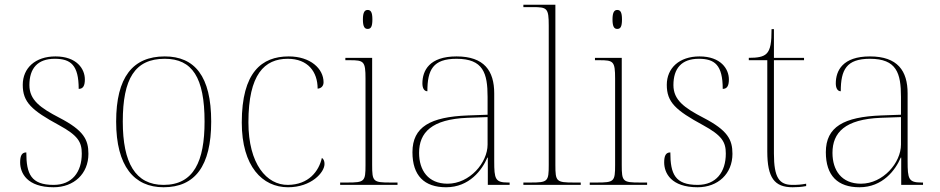

<svg xmlns="http://www.w3.org/2000/svg" viewBox="-20 -780 3965 810"><path d="M206 10C292 10 353 -47 353 -131C353 -191 333 -230 231 -283C150 -325 104 -358 104 -421C104 -491 138 -532 211 -532C278 -532 312 -506 312 -405C331 -405 338 -419 338 -445C338 -489 304 -542 214 -542C129 -542 76 -493 76 -422C76 -349 113 -315 229 -252C310 -208 325 -180 325 -132C325 -54 284 0 206 0C111 0 91 -46 91 -137C72 -137 65 -123 65 -95C65 -50 94 10 206 10Z M670 10C802 10 871 -79 871 -267C871 -459 801 -542 675 -542C540 -542 470 -454 470 -267C470 -79 546 10 670 10ZM670 0C551 0 498 -93 498 -267C498 -448 549 -532 675 -532C791 -532 843 -453 843 -267C843 -100 798 0 670 0Z M1195 10C1294 10 1349 -53 1349 -88C1349 -100 1346 -108 1338 -114C1325 -57 1282 -1 1195 0C1105 1 1028 -88 1028 -264C1028 -467 1096 -532 1194 -532C1279 -532 1320 -477 1320 -406C1335 -407 1345 -417 1345 -433C1345 -490 1290 -542 1198 -542C1084 -542 1000 -475 1000 -263C1000 -78 1087 10 1195 10Z M1531 -658C1544 -658 1551 -666 1551 -698C1551 -729 1544 -738 1531 -738C1519 -738 1511 -729 1511 -698C1511 -666 1519 -658 1531 -658ZM1415 0H1657V-10H1627C1554 -10 1550 -14 1550 -84V-536H1437V-526H1455C1515 -526 1522 -522 1522 -448V-84C1522 -14 1518 -10 1445 -10H1415Z M1862 10C1960 10 2014 -63 2036 -115H2038V0H2130V-10H2123C2069 -10 2065 -25 2065 -100V-386C2065 -481 2023 -542 1906 -542C1791 -542 1762 -482 1762 -428C1762 -409 1769 -395 1783 -395C1783 -486 1807 -532 1906 -532C2019 -532 2037 -471 2037 -371V-296L1954 -293C1796 -287 1720 -245 1720 -138C1720 -39 1770 10 1862 10ZM1868 -5C1786 -5 1748 -62 1748 -135C1748 -221 1801 -277 1952 -283L2037 -286V-170C2037 -94 1962 -5 1868 -5Z M2188 0H2430V-10H2401C2327 -10 2323 -14 2323 -84V-760H2188V-750H2228C2288 -750 2295 -746 2295 -672V-84C2295 -14 2291 -10 2218 -10H2188Z M2584 -658C2597 -658 2604 -666 2604 -698C2604 -729 2597 -738 2584 -738C2572 -738 2564 -729 2564 -698C2564 -666 2572 -658 2584 -658ZM2468 0H2710V-10H2680C2607 -10 2603 -14 2603 -84V-536H2490V-526H2508C2568 -526 2575 -522 2575 -448V-84C2575 -14 2571 -10 2498 -10H2468Z M2923 10C3009 10 3070 -47 3070 -131C3070 -191 3050 -230 2948 -283C2867 -325 2821 -358 2821 -421C2821 -491 2855 -532 2928 -532C2995 -532 3029 -506 3029 -405C3048 -405 3055 -419 3055 -445C3055 -489 3021 -542 2931 -542C2846 -542 2793 -493 2793 -422C2793 -349 2830 -315 2946 -252C3027 -208 3042 -180 3042 -132C3042 -54 3001 0 2923 0C2828 0 2808 -46 2808 -137C2789 -137 2782 -123 2782 -95C2782 -50 2811 10 2923 10Z M3324 10C3342 10 3360 9 3381 5V-5C3360 -1 3345 0 3323 0C3267 0 3245 -31 3245 -132V-526H3372V-536H3245V-657H3235C3235 -602 3231 -570 3213 -553C3199 -540 3176 -536 3139 -536V-526H3217V-141C3217 -30 3247 10 3324 10Z M3606 10C3704 10 3758 -63 3780 -115H3782V0H3874V-10H3867C3813 -10 3809 -25 3809 -100V-386C3809 -481 3767 -542 3650 -542C3535 -542 3506 -482 3506 -428C3506 -409 3513 -395 3527 -395C3527 -486 3551 -532 3650 -532C3763 -532 3781 -471 3781 -371V-296L3698 -293C3540 -287 3464 -245 3464 -138C3464 -39 3514 10 3606 10ZM3612 -5C3530 -5 3492 -62 3492 -135C3492 -221 3545 -277 3696 -283L3781 -286V-170C3781 -94 3706 -5 3612 -5Z"/></svg>

Font: Noto Serif Display Thin
Style: Regular
Weight: 100
Designer: Monotype Design Team
Foundry: Monotype Imaging Inc.
Version: Version 2.009